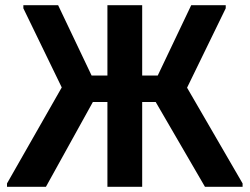

<svg xmlns="http://www.w3.org/2000/svg" viewBox="-20 -720 962 740"><path d="M580 -327H528V0H394V-327H338L157 0H7V-13L218 -383L70 -688V-700H204L333 -429H394V-700H528V-429H588L717 -700H850V-688L701 -382L915 -13V0H770Z"/></svg>

Font: Tilda Sans Bold
Style: Regular
Weight: 700
Designer: ParaType Ltd
Foundry: ParaType Ltd
Version: Version 1.009